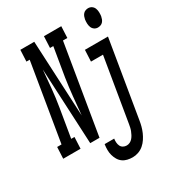

<svg xmlns="http://www.w3.org/2000/svg" viewBox="-284 -878 1110 1219"><g transform="rotate(-30 270.5 -268.0)"><path d="M-61 0 -57 -84H-25L69 -651H45L49 -735H151L178 -179Q184 -245 190.5 -310.5Q197 -376 207 -441L242 -651H218L222 -735H349L345 -651H313L205 0H137L110 -556Q104 -490 98 -424.5Q92 -359 81 -294L46 -84H70L66 0ZM547 -611Q533 -611 521.5 -619Q510 -627 505 -640Q500 -653 499.5 -667.5Q499 -682 501 -697Q503 -707 506.5 -716.5Q510 -726 517 -734Q524 -742 534 -745.5Q544 -749 553 -749Q568 -749 579.5 -741Q591 -733 596 -720Q601 -707 601.5 -692.5Q602 -678 600 -663Q598 -653 594.5 -643.5Q591 -634 584 -626Q577 -618 567 -614.5Q557 -611 547 -611ZM327 213Q307 213 288 208.5Q269 204 254 193Q239 182 229.5 165.5Q220 149 215 130.5Q210 112 210 92Q210 72 213 52Q213 52 213 51.5Q213 51 213 51H283Q283 51 283 51.5Q283 52 283 52Q281 65 282 79Q283 93 288.5 104.5Q294 116 305.5 122.5Q317 129 331 129Q343 129 354.5 123.5Q366 118 374.5 108Q383 98 389 86.5Q395 75 399.5 63.5Q404 52 406.5 40Q409 28 411 16L488 -446H400L404 -530H573L480 30Q477 50 471.5 71Q466 92 457.5 111.5Q449 131 436.5 150Q424 169 407 183.5Q390 198 369 205.5Q348 213 327 213Z"/></g></svg>

Font: Iosevka Slab Medium Extended
Style: Italic
Weight: 500
Width: 7
Italic angle: -9°
Monospace: yes
Designer: Belleve Invis
Foundry: Belleve Invis
Version: Version 11.1.0; ttfautohint (v1.8.3)